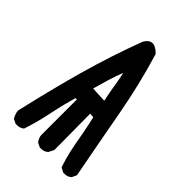

<svg xmlns="http://www.w3.org/2000/svg" viewBox="-227 -859 954 954"><g transform="rotate(45 250.0 -382.5)"><path d="M279.3 -17.6Q263.7 -3.9 245.1 -3.9Q239.3 -3.9 233.4 -3.9L210 -15.6Q196.3 -34.2 195.3 -51.8V-301.8L186.5 -303.7Q168 -243.2 151.4 -162.6Q134.8 -82 112.3 -15.6L110.4 -13.7Q95.7 -2 74.2 -2Q71.3 -2 65.4 -2L42 -13.7Q29.3 -35.2 27.3 -56.6Q72.3 -252.9 118.2 -416Q164.1 -579.1 223.6 -736.3Q227.5 -745.1 236.3 -753.9Q249 -766.6 263.7 -766.6Q286.1 -766.6 312.5 -739.3Q362.3 -574.2 392.6 -407.7Q422.9 -241.2 461.9 -37.1L450.2 -11.7Q440.4 -2.9 431.2 -0.5Q421.9 2 416 2Q410.2 2 404.3 2L379.9 -10.7Q364.3 -57.6 356 -95.2Q347.7 -132.8 343.3 -159.2Q338.9 -185.5 334 -210Q325.2 -256.8 315.4 -297.9L292 -299.8L293.9 -45.9ZM213.9 -398.4 295.9 -394.5Q285.2 -446.3 280.8 -473.6Q276.4 -501 274.4 -512.7Q270.5 -535.2 264.6 -558.6Q250 -521.5 237.8 -481.4Q225.6 -441.4 213.9 -398.4Z"/></g></svg>

Font: JasonHandwriting2
Style: SemiBold
Weight: 600
Version: Version 1.04.7